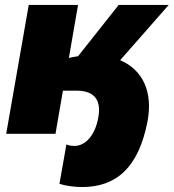

<svg xmlns="http://www.w3.org/2000/svg" viewBox="-20 -540 701 775"><path d="M311 215C450 215 539 136 575 -48C599 -170 555 -259 465 -297L661 -520H459L295 -313C281 -311 269 -309 258 -306L295 -520H96L5 0H204L234 -174H290C352 -174 391 -144 377 -67C365 5 325 49 281 49C268 49 257 47 248 43L220 202C244 210 280 215 311 215Z"/></svg>

Font: Fixel Display Black
Style: Italic
Weight: 900
Italic angle: -10°
Designer: AlfaBravo + MacPaw
Foundry: Kyrylo Tkachov, Marchela Mozhyna, Serhii Makarenko, Maria Weinstein, Zakhar Kryvoshyya
Version: Version 1.210;Glyphs 3.2 (3217)